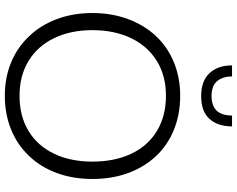

<svg xmlns="http://www.w3.org/2000/svg" viewBox="-113 -861 982 796"><g transform="rotate(90 378.0 -463.0)"><path d="M130 -93Q84 -141 59 -208Q34 -275 34 -355Q34 -435 59 -502.5Q84 -570 130 -619Q175 -667 238.5 -693Q302 -719 377 -719Q454 -719 518 -693Q582 -667 627 -619Q673 -570 697.5 -503Q722 -436 722 -355Q722 -275 697.5 -208Q673 -141 627 -93Q581 -44 517 -18Q453 8 377 8Q302 8 239 -18Q176 -44 130 -93ZM650 -355Q650 -447 617.5 -516Q585 -585 523 -622.5Q461 -660 377 -660Q294 -660 232.5 -622Q171 -584 138 -515Q105 -446 105 -355Q105 -265 138 -196.5Q171 -128 232.5 -90.5Q294 -53 377 -53Q461 -53 522.5 -90Q584 -127 617 -195.5Q650 -264 650 -355ZM251 -934H297Q297 -895 316.5 -872Q336 -849 378 -849Q459 -849 459 -934H504Q504 -875 473 -840.5Q442 -806 378 -806Q315 -806 283 -841Q251 -876 251 -934Z"/></g></svg>

Font: Aleo Light
Style: Regular
Weight: 300
Designer: Alessio Laiso
Foundry: Alessio Laiso
Version: Version 2.000